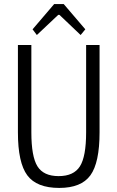

<svg xmlns="http://www.w3.org/2000/svg" viewBox="-20 -911 577 943"><path d="M399 -767 376 -739 272 -838H266L161 -739L140 -767L246 -891H293ZM469 -690V-261Q469 -112 424 -50Q379 12 271 12Q160 12 114 -50Q68 -112 68 -261V-690H134V-261Q134 -142 164 -94Q194 -46 268 -46Q342 -46 372.5 -94Q403 -142 403 -261V-690Z"/></svg>

Font: exo2condensed_l
Style: Regular
Weight: 300
Width: 3
Designer: Natanael Gama
Version: Version 1.001;PS 001.001;hotconv 1.0.70;makeotf.lib2.5.58329